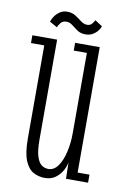

<svg xmlns="http://www.w3.org/2000/svg" viewBox="-77 -683 484 741"><g transform="rotate(10 165.0 -312.5)"><path d="M151 11Q128 11 107.2 0.2Q86.5 -10.5 73.8 -40.5Q61 -70.5 61 -128V-492.5H9V-523H106V-132Q106 -88 113.5 -65Q121 -42 133 -33.8Q145 -25.5 159 -25.5Q181.5 -25.5 197 -48Q212.5 -70.5 220.2 -105Q228 -139.5 228 -176.5V-492.5H176.5V-523H273V-31.5H319.5V0H233L231.5 -65Q229.5 -49.5 220 -32Q210.5 -14.5 193.5 -1.8Q176.5 11 151 11ZM209.5 -562Q190.5 -562 177.5 -571Q164.5 -580 153.5 -588.8Q142.5 -597.5 129.5 -597.5Q114.5 -597.5 106.8 -587Q99 -576.5 96.5 -570L67 -586.5Q69.5 -596 77 -607.2Q84.5 -618.5 96.8 -627.2Q109 -636 126 -636Q145.5 -636 159.2 -627Q173 -618 184.8 -608.8Q196.5 -599.5 210 -599.5Q222 -599.5 228.8 -607.8Q235.5 -616 238.5 -622.5L267.5 -603.5Q265 -595.5 257.5 -585.8Q250 -576 238 -569Q226 -562 209.5 -562Z"/></g></svg>

Font: Imbue Thin 10pt ExtraLight
Style: Regular
Weight: 250
Version: Version 1.102